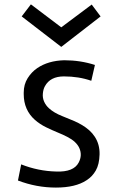

<svg xmlns="http://www.w3.org/2000/svg" viewBox="-20 -847 540 877"><path d="M397 -478Q339.8 -498 272 -498Q209.5 -498 185.1 -453.1Q177.7 -439.9 175.8 -420.2Q173.8 -400.4 181.4 -383.1Q189 -365.7 203.6 -352.5Q226.6 -331.5 263.7 -316.9Q300.8 -302.2 319.6 -293.9Q338.4 -285.6 355.5 -275.4Q372.6 -265.1 387.5 -252Q402.3 -238.8 413.1 -222.2Q436 -187 434.8 -141.6Q433.6 -96.2 417.7 -68.4Q401.9 -40.5 375 -23.4Q324.7 9.8 235.4 9.8Q146.5 9.8 62 -22.5L76.7 -96.2Q154.3 -65.4 237.3 -63.5Q316.4 -60.5 339.4 -104.5Q356.9 -137.7 342.3 -170.9Q328.6 -200.7 287.6 -221.7Q268.1 -231.9 243.4 -241.9Q218.8 -252 190.7 -265.6Q162.6 -279.3 139.6 -299.3Q88.4 -344.7 88.4 -417V-424.3Q88.4 -461.4 106.4 -490Q124.5 -518.6 150.4 -536.1Q200.2 -569.8 273.4 -571.8Q347.2 -571.8 413.6 -550.3ZM79.1 -772 121.1 -827.1 259.8 -722.2 398.9 -826.2 439.5 -772 259.8 -632.8Z"/></svg>

Font: Duru Sans
Style: Regular
Weight: 400
Designer: Onur Yazõcõgil
Foundry: Onur Yazõcõgil
Version: Version 1.001